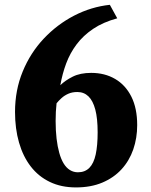

<svg xmlns="http://www.w3.org/2000/svg" viewBox="-20 -782 642 818"><path d="M303.5 16.5Q241 16.5 192.5 -6.8Q144 -30 111 -72.8Q78 -115.5 61 -174.8Q44 -234 44 -305Q44 -398 76.8 -477.5Q109.5 -557 166.5 -617.5Q223.5 -678 296 -715.5Q368.5 -753 448 -761.5L479.5 -704Q419 -687.5 376.8 -659Q334.5 -630.5 306.5 -593.2Q278.5 -556 262 -511.8Q245.5 -467.5 237 -419Q258 -439.5 290 -455.5Q322 -471.5 368.5 -471.5Q426.5 -471.5 470.8 -445.5Q515 -419.5 539.8 -370Q564.5 -320.5 564.5 -249Q564.5 -194 547.8 -145.5Q531 -97 497.8 -60.8Q464.5 -24.5 415.8 -4Q367 16.5 303.5 16.5ZM309.5 -390Q287.5 -390 270.8 -382.5Q254 -375 242 -364Q230 -353 221 -342Q219 -325 218 -306.2Q217 -287.5 217 -266.5Q217 -225.5 221 -191.5Q225 -157.5 232.5 -130.8Q240 -104 251.2 -85.5Q262.5 -67 278 -57.5Q293.5 -48 312 -48Q342 -48 360.8 -67Q379.5 -86 387.8 -124.2Q396 -162.5 396 -218Q396 -277.5 386 -315.2Q376 -353 356.8 -371.5Q337.5 -390 309.5 -390Z"/></svg>

Font: Merriweather 24pt SemiCondensed Black
Style: Regular
Weight: 900
Width: 4
Designer: Eben Sorkin
Foundry: Eben Sorkin
Version: Version 2.100